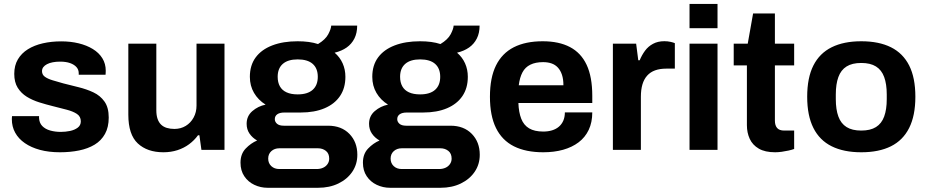

<svg xmlns="http://www.w3.org/2000/svg" viewBox="-20 -743 4597 952"><path d="M277.4 12Q222.3 12 178.4 0.2Q134.4 -11.7 103.1 -33.4Q71.8 -55 55.3 -85.1Q38.7 -115.1 38.7 -152.5Q38.7 -157.1 39.1 -161Q39.5 -164.9 39.7 -167.3H173.8Q173.6 -165.1 173.6 -162.9Q173.6 -160.7 173.6 -158.7Q174.6 -133.6 189.6 -118.1Q204.7 -102.6 229.1 -95.8Q253.6 -89 281.3 -89Q304.7 -89 327.3 -93.7Q350 -98.5 365.3 -110Q380.7 -121.5 380.7 -141.3Q380.7 -165.3 361.3 -178.2Q341.8 -191 310.2 -199.2Q278.6 -207.4 242.2 -216.6Q208.3 -224.9 174.4 -235.6Q140.4 -246.3 112.7 -263.4Q85 -280.5 67.8 -307.9Q50.7 -335.3 50.7 -376.7Q50.7 -418.5 68.7 -448.8Q86.7 -479.1 118.3 -498.8Q149.9 -518.5 192.3 -528.2Q234.7 -537.9 283.6 -537.9Q330.2 -537.9 370 -528.2Q409.8 -518.5 440.1 -500Q470.5 -481.5 487.4 -454.3Q504.3 -427 504.3 -392.6Q504.3 -386.5 503.9 -380Q503.5 -373.6 503.3 -372.3H370.4V-379.6Q370.4 -397.7 359.1 -410.3Q347.8 -423 327.4 -430.2Q307 -437.4 278.3 -437.4Q258.2 -437.4 241.5 -434.2Q224.8 -431 213.1 -424.8Q201.4 -418.7 194.8 -410.1Q188.3 -401.6 188.3 -390.1Q188.3 -372.7 202.5 -362.4Q216.7 -352.2 240.9 -344.9Q265.1 -337.7 293.8 -329.6Q330.3 -320.2 369.6 -310.6Q408.9 -301 442.9 -285.1Q476.9 -269.2 498 -239.6Q519.1 -210.1 519.1 -160.1Q519.1 -112.4 500.6 -79Q482.1 -45.7 449.2 -25.8Q416.3 -6 372.3 3Q328.3 12 277.4 12Z M790.2 12Q710.3 12 663.3 -31.8Q616.3 -75.6 616.3 -174.3V-526.4H755.1V-196.7Q755.1 -171.3 761.2 -153.8Q767.2 -136.3 778.7 -125.1Q790.3 -113.9 807.2 -108.8Q824.1 -103.7 844.8 -103.7Q876 -103.7 900.8 -118.7Q925.6 -133.7 940 -160.2Q954.4 -186.6 954.4 -219.6V-526.4H1093.1V0H978.7L968.7 -72.2H961.7Q943.4 -47.1 917.8 -28Q892.3 -9 860 1.5Q827.7 12 790.2 12Z M1307 188.1Q1271.8 188.1 1240.9 173.4Q1210 158.8 1191.3 130.8Q1172.5 102.9 1172.5 63.8Q1172.5 20.4 1198 -6.3Q1223.5 -33 1254.9 -46.4Q1231.7 -59.5 1217.3 -80.3Q1202.9 -101.2 1202.9 -129.2Q1202.9 -167.7 1231.2 -192.1Q1259.6 -216.6 1296.9 -224.2Q1260.1 -247.2 1239.5 -282.5Q1218.9 -317.7 1218.9 -362Q1218.9 -419.3 1247.7 -458.3Q1276.5 -497.3 1329.9 -517.8Q1383.3 -538.4 1455.7 -538.4Q1484.9 -538.4 1510.5 -535Q1536.1 -531.5 1556.8 -524.6Q1593.7 -546.9 1607.6 -573.3Q1621.5 -599.7 1622.3 -616H1751Q1751 -579.3 1737.3 -552.1Q1723.6 -524.9 1698.9 -507.5Q1674.1 -490.1 1639.2 -481.7Q1665.1 -459.7 1678.9 -429Q1692.6 -398.3 1692.6 -362.2Q1692.6 -306.3 1665.9 -266.8Q1639.2 -227.4 1589.5 -206.3Q1539.8 -185.1 1470.6 -185.1H1390.7Q1366.9 -185.1 1354.7 -176.3Q1342.6 -167.6 1342.6 -152.2Q1342.6 -139.2 1353.5 -129.4Q1364.4 -119.7 1387.6 -119.7H1606.7Q1672.9 -119.7 1712.4 -79.2Q1751.8 -38.7 1751.8 24.3Q1751.8 71.7 1726.7 108.7Q1701.6 145.7 1657.7 166.9Q1613.9 188.1 1557.2 188.1ZM1365 95.1H1549.9Q1568 95.1 1582 88.7Q1596 82.3 1604.1 70.4Q1612.3 58.5 1612.3 43.5Q1612.3 18.2 1596 5.2Q1579.7 -7.8 1556.2 -7.8H1365Q1341.4 -7.8 1325.6 6.2Q1309.8 20.3 1309.8 43.3Q1309.8 66.3 1325.2 80.7Q1340.6 95.1 1365 95.1ZM1456 -275Q1505.1 -275 1530.4 -297.7Q1555.7 -320.3 1555.7 -362.2Q1555.7 -404 1530.4 -426.3Q1505.1 -448.5 1456 -448.5Q1407.8 -448.5 1382.3 -426.3Q1356.8 -404 1356.8 -362.2Q1356.8 -334.7 1367.7 -315Q1378.7 -295.3 1400.8 -285.2Q1422.9 -275 1456 -275Z M1914 188.1Q1878.8 188.1 1847.9 173.4Q1817 158.8 1798.3 130.8Q1779.5 102.9 1779.5 63.8Q1779.5 20.4 1805 -6.3Q1830.5 -33 1861.9 -46.4Q1838.7 -59.5 1824.3 -80.3Q1809.9 -101.2 1809.9 -129.2Q1809.9 -167.7 1838.2 -192.1Q1866.6 -216.6 1903.9 -224.2Q1867.1 -247.2 1846.5 -282.5Q1825.9 -317.7 1825.9 -362Q1825.9 -419.3 1854.7 -458.3Q1883.5 -497.3 1936.9 -517.8Q1990.3 -538.4 2062.7 -538.4Q2091.9 -538.4 2117.5 -535Q2143.1 -531.5 2163.8 -524.6Q2200.7 -546.9 2214.6 -573.3Q2228.5 -599.7 2229.3 -616H2358Q2358 -579.3 2344.3 -552.1Q2330.6 -524.9 2305.9 -507.5Q2281.1 -490.1 2246.2 -481.7Q2272.1 -459.7 2285.9 -429Q2299.6 -398.3 2299.6 -362.2Q2299.6 -306.3 2272.9 -266.8Q2246.2 -227.4 2196.5 -206.3Q2146.8 -185.1 2077.6 -185.1H1997.7Q1973.9 -185.1 1961.7 -176.3Q1949.6 -167.6 1949.6 -152.2Q1949.6 -139.2 1960.5 -129.4Q1971.4 -119.7 1994.6 -119.7H2213.7Q2279.9 -119.7 2319.4 -79.2Q2358.8 -38.7 2358.8 24.3Q2358.8 71.7 2333.7 108.7Q2308.6 145.7 2264.7 166.9Q2220.9 188.1 2164.2 188.1ZM1972 95.1H2156.9Q2175 95.1 2189 88.7Q2203 82.3 2211.1 70.4Q2219.3 58.5 2219.3 43.5Q2219.3 18.2 2203 5.2Q2186.7 -7.8 2163.2 -7.8H1972Q1948.4 -7.8 1932.6 6.2Q1916.8 20.3 1916.8 43.3Q1916.8 66.3 1932.2 80.7Q1947.6 95.1 1972 95.1ZM2063 -275Q2112.1 -275 2137.4 -297.7Q2162.7 -320.3 2162.7 -362.2Q2162.7 -404 2137.4 -426.3Q2112.1 -448.5 2063 -448.5Q2014.8 -448.5 1989.3 -426.3Q1963.8 -404 1963.8 -362.2Q1963.8 -334.7 1974.7 -315Q1985.7 -295.3 2007.8 -285.2Q2029.9 -275 2063 -275Z M2673.7 12Q2587.3 12 2528.4 -17.5Q2469.5 -47 2439.4 -108Q2409.3 -169 2409.3 -263.2Q2409.3 -357.8 2439.3 -418.4Q2469.3 -479 2527.5 -508.7Q2585.8 -538.4 2671.1 -538.4Q2751.3 -538.4 2806 -509.7Q2860.8 -481 2888.7 -421.6Q2916.7 -362.1 2916.7 -267.9V-232.3H2550.4Q2552 -186.2 2564.5 -154.3Q2576.9 -122.4 2603.5 -106.6Q2630.2 -90.7 2673.7 -90.7Q2697.5 -90.7 2717.2 -96.7Q2736.9 -102.7 2751.1 -114.8Q2765.3 -126.9 2773.1 -144.8Q2780.8 -162.7 2780.8 -185.7H2916.7Q2916.7 -136.4 2899.1 -99.2Q2881.5 -62 2849 -37.4Q2816.5 -12.9 2772 -0.4Q2727.5 12 2673.7 12ZM2552.2 -320.1H2773.6Q2773.6 -350.5 2766.4 -372.1Q2759.3 -393.7 2746.2 -407.9Q2733.1 -422.1 2714.7 -428.5Q2696.2 -434.9 2672.9 -434.9Q2635.2 -434.9 2609.7 -422.3Q2584.1 -409.8 2570.6 -384.4Q2557 -359 2552.2 -320.1Z M3018.9 0V-526.4H3134.2L3144.8 -444.1H3151.8Q3162.5 -470.2 3178.3 -491.6Q3194.1 -513 3218 -525.8Q3241.8 -538.7 3274.2 -538.7Q3291 -538.7 3305.1 -535.4Q3319.1 -532.2 3326.1 -529V-402.7H3283.3Q3252 -402.7 3228.4 -394.2Q3204.7 -385.7 3188.9 -368Q3173 -350.3 3165.3 -324.1Q3157.7 -297.9 3157.7 -263.2V0Z M3398.9 -603.3V-723.4H3537.7V-603.3ZM3398.9 0V-526.4H3537.7V0Z M3823.4 12Q3773.3 12 3742.4 -6Q3711.4 -24 3697.4 -54.6Q3683.4 -85.2 3683.4 -122V-418.8H3618V-526.4H3687.5L3714.1 -676.3H3822.2V-526.4H3917.7V-418.8H3822.2V-145Q3822.2 -121.2 3833.2 -108.4Q3844.2 -95.6 3868.8 -95.6H3917.7V-4.4Q3906.4 -0.2 3890 3.5Q3873.5 7.2 3855.9 9.6Q3838.3 12 3823.4 12Z M4250.4 12Q4163.5 12 4103.7 -17.7Q4043.8 -47.4 4013.1 -108.5Q3982.3 -169.7 3982.3 -263.2Q3982.3 -357.8 4013.1 -418.4Q4043.8 -479 4103.7 -508.7Q4163.5 -538.4 4250.4 -538.4Q4338 -538.4 4397.6 -508.7Q4457.2 -479 4487.9 -418.4Q4518.7 -357.8 4518.7 -263.2Q4518.7 -169.7 4487.9 -108.5Q4457.2 -47.4 4397.6 -17.7Q4338 12 4250.4 12ZM4250.4 -95.6Q4295.6 -95.6 4323.4 -113Q4351.3 -130.4 4364 -165.2Q4376.8 -200 4376.8 -251.4V-274.8Q4376.8 -326.2 4364 -361.1Q4351.3 -396 4323.4 -413.4Q4295.6 -430.8 4250.4 -430.8Q4205.2 -430.8 4177.5 -413.4Q4149.7 -396 4137 -361.1Q4124.2 -326.2 4124.2 -274.8V-251.4Q4124.2 -200 4137 -165.2Q4149.7 -130.4 4177.5 -113Q4205.2 -95.6 4250.4 -95.6Z"/></svg>

Font: Archivo SemiBold
Style: Regular
Weight: 600
Designer: Hector Gatti
Foundry: Omnibus-Type
Version: Version 2.001